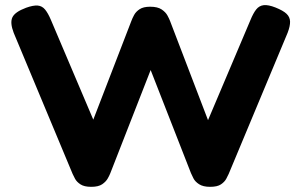

<svg xmlns="http://www.w3.org/2000/svg" viewBox="-20 -716 1167 743"><path d="M333 7Q306 7 291.5 -2.5Q277 -12 270.5 -24Q264 -36 261 -43L33 -589Q18 -628 28 -649Q38 -670 81 -686Q109 -696 126 -694.5Q143 -693 154.5 -679Q166 -665 177 -639L341 -253L488 -634Q492 -645 499 -658Q506 -671 520.5 -680.5Q535 -690 561 -690Q590 -690 605.5 -679.5Q621 -669 628 -656Q635 -643 638 -635L785 -251L949 -638Q960 -665 971.5 -679.5Q983 -694 1000.5 -696Q1018 -698 1046 -687Q1076 -675 1089 -662.5Q1102 -650 1102.5 -632.5Q1103 -615 1093 -589L865 -43Q862 -36 855.5 -24Q849 -12 835 -2.5Q821 7 793 7Q766 7 750.5 -3Q735 -13 728.5 -26Q722 -39 719 -46L563 -445L407 -46Q404 -38 397 -25.5Q390 -13 375.5 -3Q361 7 333 7Z"/></svg>

Font: Fredoka SemiExpanded SemiBold
Style: Regular
Weight: 600
Width: 6
Designer: Ben Nathan
Foundry: Milena B. Brandão, Ben Nathan
Version: Version 2.001